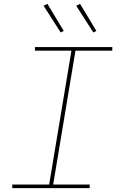

<svg xmlns="http://www.w3.org/2000/svg" viewBox="-20 -980 640 1000"><path d="M44 0V-19H236L352 -716H162V-735H565V-716H373L257 -19H447V0ZM466 -811 377 -950 397 -960 482 -819ZM296 -811 207 -950 227 -960 312 -819Z"/></svg>

Font: Iosevka Curly ThExObl
Style: Regular
Weight: 100
Width: 7
Italic angle: -9°
Monospace: yes
Designer: Belleve Invis
Foundry: Belleve Invis
Version: Version 11.1.0; ttfautohint (v1.8.3)